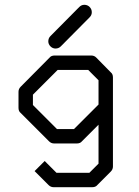

<svg xmlns="http://www.w3.org/2000/svg" viewBox="-20 -706 580 799"><path d="M181 -534Q181 -547 190 -556L310 -677Q319 -686 331 -686Q344 -686 353 -677Q362 -668 362 -655Q362 -643 353 -634L233 -513Q224 -504 211 -504Q199 -504 190 -513Q181 -522 181 -534ZM390 -187 321 -118Q314 -109 300 -109H205Q193 -109 184 -118L66 -236Q57 -243 57 -257V-324Q57 -336 66 -345L187 -467Q193.5 -475 208 -475H359Q372 -475 380 -467L441 -405Q450 -398 450 -384V-13Q450 -1 441 8L385 64Q378 73 364 73H203Q191 73 182 64L124 6L166 -36L215 13H352L390 -25ZM390 -271V-372L347 -415H220L117 -312V-269L217 -169H288Z"/></svg>

Font: 3270 Nerd Font
Style: Regular
Weight: 400
Monospace: yes
Version: Version 3.0.1;Nerd Fonts 3.3.0